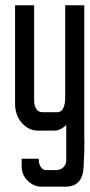

<svg xmlns="http://www.w3.org/2000/svg" viewBox="-20 -491 337 721"><path d="M125.5 107.7Q125.5 132.9 141.8 144.8Q146.7 147.7 152.2 147.7H190.7Q214.4 147.2 224.8 128Q228.3 121.5 228.8 112.2V-21.7Q221.8 -14.8 214.4 -10.1Q207 -5.4 199.9 -3Q192.7 -0.5 185.3 -0.5H122.5Q87.5 -0.5 61.8 -29.6Q36.6 -58.3 36.6 -101.3V-468.9V-471.3H39H105.7H108.2V-468.9V-111.7Q108.2 -93.9 116.6 -81.5Q124.5 -69.7 138.8 -69.7H195.7Q206 -69.7 212.9 -77.8Q219.9 -86 223.3 -103.3Q224.8 -112.6 224.8 -122V-468.9V-471.3H227.3H294H296.4V-468.9V7.9Q296.4 23.7 296.9 44.5Q297.4 65.2 294 136.4Q290.5 210 225.8 210H135.9Q107.2 210 84.2 188Q61.3 166 61.3 132.9V107.7V105.2H63.2H123H125.5Z"/></svg>

Font: RIT Uroob
Style: 

Weight: 700
Designer: Hussain K H
Foundry: RIT
Version: 2.1.1